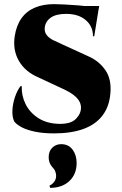

<svg xmlns="http://www.w3.org/2000/svg" viewBox="-20 -632 589 927"><path d="M241 -612Q256 -612 289 -610.5Q322 -609 358.5 -606Q395 -603 423 -599.5Q451 -596 457 -593L435 -457H429Q429 -505 394 -535Q359 -565 299 -565Q252 -565 226 -547.5Q200 -530 196 -499Q194 -477 205.5 -462.5Q217 -448 237 -438Q257 -428 278 -419L407 -360Q457 -338 488 -294.5Q519 -251 513 -182Q508 -118 475 -74.5Q442 -31 383 -9.5Q324 12 241 12Q189 12 150 4Q111 -4 86 -17Q61 -30 49 -45Q38 -68 40 -101Q42 -134 53 -165.5Q64 -197 79 -216H85Q83 -171 103.5 -129.5Q124 -88 165.5 -61.5Q207 -35 266 -34Q322 -33 346.5 -58Q371 -83 371 -112Q371 -140 347.5 -163Q324 -186 271 -209L166 -258Q102 -285 71.5 -337.5Q41 -390 51 -457Q59 -509 83.5 -543.5Q108 -578 148 -595Q188 -612 241 -612ZM459 -603 456 -586H326V-603ZM215 127Q215 98 232.5 81Q250 64 275 64Q311 64 330.5 90.5Q350 117 350 155Q350 209 315 242Q280 275 222 275L219 264Q231 259 241 246.5Q251 234 251 217Q251 207 247 196Q243 185 232 174Q223 164 219 152Q215 140 215 127Z"/></svg>

Font: Cinzel Black
Style: Regular
Weight: 900
Designer: Natanael Gama
Version: Version 2.000